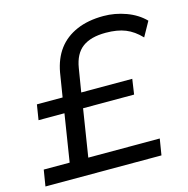

<svg xmlns="http://www.w3.org/2000/svg" viewBox="-105 -815 897 916"><g transform="rotate(-15 343.5 -357.0)"><path d="M8 0 21 -80H149L186 -314H58L70 -389H197L216 -507Q228 -574 262 -619.5Q296 -665 352.5 -689.5Q409 -714 485 -714Q542 -714 596.5 -694Q651 -674 687 -637L647 -565Q612 -602 572 -618Q532 -634 475 -634Q401 -634 360 -603.5Q319 -573 308 -505L289 -389H541L530 -314H278L241 -80H594L581 0Z"/></g></svg>

Font: Nunito Sans 7pt SemiExpanded
Style: Italic
Weight: 400
Width: 6
Italic angle: -9°
Designer: Vernon Adams
Foundry: Vernon Adams
Version: Version 3.101;gftools[0.9.27]